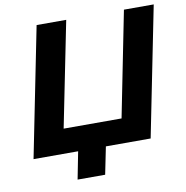

<svg xmlns="http://www.w3.org/2000/svg" viewBox="-91 -787 989 1022"><g transform="rotate(-10 404.0 -276.0)"><path d="M807 -700H646L533 -132H220L334 -700H174L34 0H275L246 148H395L425 0H667Z"/></g></svg>

Font: AWKNG-Font
Style: Bold Italic
Weight: 700
Italic angle: -11.3°
Designer: Awakening Church
Foundry: Awakening Church
Version: Version 1.700;PS 001.700;hotconv 1.0.88;makeotf.lib2.5.64775